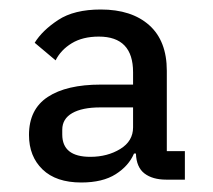

<svg xmlns="http://www.w3.org/2000/svg" viewBox="-20 -724 449 404"><path d="M369 -346H330Q301 -346 284 -359Q267 -372 266 -401H262Q251 -375 223.5 -357.5Q196 -340 151 -340Q98 -340 69.5 -367.5Q41 -395 41 -440Q41 -494 80.5 -520Q120 -546 192 -546H260V-572Q260 -647 188 -647Q154 -647 131 -633Q108 -619 97 -597L53 -634Q69 -660 102.5 -682Q136 -704 192 -704Q257 -704 294 -671Q331 -638 331 -575V-406H369ZM191 -498Q153 -498 132 -486Q111 -474 111 -451V-441Q111 -394 170 -394Q206 -394 233 -410.5Q260 -427 260 -456V-498Z"/></svg>

Font: IBM Plex Sans Thai Text
Style: Regular
Weight: 450
Designer: Mike Abbink, Paul van der Laan, Pieter van Rosmalen, Ben Mitchell, Mark Frömberg
Foundry: Bold Monday
Version: Version 1.1